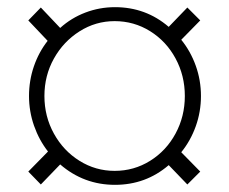

<svg xmlns="http://www.w3.org/2000/svg" viewBox="-20 -513 640 536"><path d="M486 -88 539 -34 503 2 451 -52Q387 3 301 3Q214 3 148 -54L94 2L59 -34L114 -90Q89 -122 75 -162Q61 -202 61 -245Q61 -288 74.5 -327.5Q88 -367 113 -399L59 -456L94 -492L148 -435Q179 -463 218.5 -478Q258 -493 301 -493Q387 -493 451 -438L503 -492L539 -456L486 -402Q512 -370 526.5 -329.5Q541 -289 541 -245Q541 -201 526.5 -160.5Q512 -120 486 -88ZM496 -245Q496 -302 470 -350Q444 -398 399 -426Q354 -454 300 -454Q247 -454 202 -425.5Q157 -397 130.5 -349.5Q104 -302 104 -245Q104 -188 130.5 -140Q157 -92 202 -64Q247 -36 300 -36Q354 -36 399 -64Q444 -92 470 -140Q496 -188 496 -245Z"/></svg>

Font: wassup Sans
Style: Light
Weight: 200
Version: Version 2.001